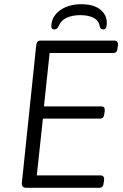

<svg xmlns="http://www.w3.org/2000/svg" viewBox="-20 -893 586 913"><path d="M105 0Q93 0 88 -6Q83 -12 84 -24L152 -676Q153 -688 158 -694Q163 -700 175 -700H524Q533 -700 537.5 -694.5Q542 -689 541 -678L539 -664Q538 -652 533 -646.5Q528 -641 517 -641H216L189 -387H461Q471 -387 475 -382Q479 -377 478 -365L476 -352Q475 -340 470 -334.5Q465 -329 455 -329H184L155 -59H458Q467 -59 471.5 -53.5Q476 -48 475 -37L473 -23Q472 -11 467 -5.5Q462 0 451 0ZM238 -753Q231 -753 227.5 -756.5Q224 -760 224 -768Q224 -798 242.5 -822Q261 -846 293 -859.5Q325 -873 366 -873Q405 -873 432 -862Q459 -851 473.5 -830.5Q488 -810 488 -784Q488 -767 483.5 -760Q479 -753 470 -753Q464 -753 460 -756.5Q456 -760 454 -769Q449 -796 424.5 -808.5Q400 -821 361 -821Q324 -821 297 -808.5Q270 -796 259 -770Q255 -760 249.5 -756.5Q244 -753 238 -753Z"/></svg>

Font: Asap Light
Style: Italic
Weight: 300
Italic angle: -6°
Designer: Pablo Cosgaya
Foundry: Omnibus-Type
Version: Version 3.001